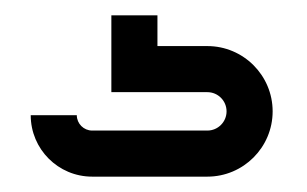

<svg xmlns="http://www.w3.org/2000/svg" viewBox="-20 -30 400 250"><path d="M125 -10V90H250C263.8 90 275 101.2 275 115C275 128.8 263.8 140 250 140H100C89 140 80 131 80 120H20C20 164.2 55.8 200 100 200H250C296.9 200 335 161.9 335 115C335 68.1 296.9 30 250 30H185V-10Z"/></svg>

Font: KetosagCBd
Style: Regular
Weight: 500
Designer: gluk
Foundry: gluk
Version: Version 00.0024